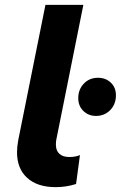

<svg xmlns="http://www.w3.org/2000/svg" viewBox="-20 -762 497 790"><path d="M50 -136Q50 -157 55 -185L167 -742H323L212 -189Q210 -181 210 -167Q210 -142 224.5 -129Q239 -116 265 -116Q291 -116 309 -124L293 -5Q253 8 209 8Q134 8 92 -30Q50 -68 50 -136ZM302 -358Q302 -394 325 -418Q348 -442 383 -442Q415 -442 436 -422Q457 -402 457 -370Q457 -333 433.5 -309Q410 -285 375 -285Q344 -285 323 -305.5Q302 -326 302 -358Z"/></svg>

Font: Montserrat Alternates
Style: Bold Italic
Weight: 700
Italic angle: -11.3°
Designer: Julieta Ulanovsky
Foundry: Julieta Ulanovsky
Version: Version 7.200